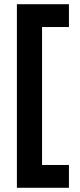

<svg xmlns="http://www.w3.org/2000/svg" viewBox="-20 -728 380 910"><path d="M60.1 162V-708H306.7V-599.9H179.3V53.9H306.7V162Z"/></svg>

Font: Atkinson Hyperlegible Next
Style: Regular
Weight: 400
Designer: Elliott Scott, Megan Eiswerth, Linus Boman, Theodore Petrosky, Letters from Sweden
Foundry: Applied Design Works, Letters from Sweden
Version: Version 2.001